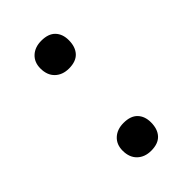

<svg xmlns="http://www.w3.org/2000/svg" viewBox="-132 -409 464 464"><g transform="rotate(-45 100.0 -177.0)"><path d="M101 11Q79 11 65.5 -2Q52 -15 52 -38Q52 -59 65.5 -71.5Q79 -84 101 -84Q125 -84 137 -71.5Q149 -59 149 -38Q149 -15 137 -2Q125 11 101 11ZM101 -270Q79 -270 65.5 -283Q52 -296 52 -319Q52 -340 65.5 -352.5Q79 -365 101 -365Q125 -365 137 -352.5Q149 -340 149 -319Q149 -296 137 -283Q125 -270 101 -270Z"/></g></svg>

Font: Cormorant Light Medium
Style: Regular
Weight: 500
Version: Version 4.000